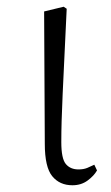

<svg xmlns="http://www.w3.org/2000/svg" viewBox="-20 -536 331 570"><path d="M195 14Q157 14 135 -13Q113 -40 113 -109L111 -502L169 -516L178 -510Q174 -424 171 -362.5Q168 -301 166 -256.5Q164 -212 163 -178Q162 -144 162 -114Q162 -65 175.5 -49Q189 -33 213 -33Q228 -33 239 -37.5Q250 -42 260 -47L268 -30Q259 -14 240 0Q221 14 195 14Z"/></svg>

Font: Noto Serif HK
Style: Regular
Weight: 200
Designer: Ryoko NISHIZUKA 西塚涼子 (kana & ideographs); Frank Grießhammer (Latin, Greek & Cyrillic); Wenlong ZHANG 张文龙 (bopomofo); San
Foundry: Adobe
Version: Version 2.001;hotconv 1.1.0;makeotfexe 2.6.0